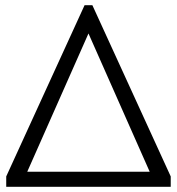

<svg xmlns="http://www.w3.org/2000/svg" viewBox="-20 -720 682 740"><path d="M4 -40 306 -700H336L638 -40V0H4ZM557 -58 321 -591 85 -58Z"/></svg>

Font: Sarabun Light
Style: Regular
Weight: 300
Designer: Suppakit Chalermlarp | Katatrad Co.,Ltd.
Foundry: Cadson Demak Co.,Ltd.
Version: Version 1.000; ttfautohint (v1.6)